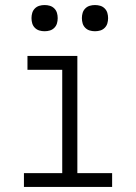

<svg xmlns="http://www.w3.org/2000/svg" viewBox="-20 -742 540 762"><path d="M75 0V-55H227V-465H89V-520H287V-55H425V0ZM357 -618Q346 -618 336 -621Q326 -624 318.5 -631.5Q311 -639 308 -649Q305 -659 305 -670Q305 -681 308 -691Q311 -701 318.5 -708.5Q326 -716 336 -719Q346 -722 357 -722Q368 -722 378 -719Q388 -716 395.5 -708.5Q403 -701 406 -691Q409 -681 409 -670Q409 -659 406 -649Q403 -639 395.5 -631.5Q388 -624 378 -621Q368 -618 357 -618ZM157 -618Q146 -618 136 -621Q126 -624 118.5 -631.5Q111 -639 108 -649Q105 -659 105 -670Q105 -681 108 -691Q111 -701 118.5 -708.5Q126 -716 136 -719Q146 -722 157 -722Q168 -722 178 -719Q188 -716 195.5 -708.5Q203 -701 206 -691Q209 -681 209 -670Q209 -659 206 -649Q203 -639 195.5 -631.5Q188 -624 178 -621Q168 -618 157 -618Z"/></svg>

Font: Iosevka SS18 Light
Style: Regular
Weight: 300
Monospace: yes
Designer: Belleve Invis
Foundry: Belleve Invis
Version: Version 25.1.1; ttfautohint (v1.8.4)